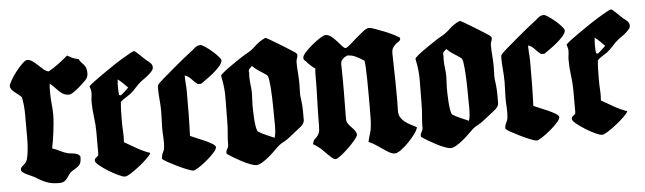

<svg xmlns="http://www.w3.org/2000/svg" viewBox="-40 -672 2721 810"><g transform="rotate(-5 1320.5 -266.5)"><path d="M179 -471Q202 -484 222 -499Q242 -514 262 -531Q273 -524 284 -519Q295 -514 309 -512Q314 -502 319.5 -496.5Q325 -491 330 -485Q335 -479 338 -471Q341 -463 341 -449Q341 -431 328 -419Q322 -414 313 -405Q304 -396 293.5 -387.5Q283 -379 273 -372.5Q263 -366 255 -366Q242 -366 232 -371.5Q222 -377 213.5 -385.5Q205 -394 196.5 -403Q188 -412 179 -419Q177 -409 177 -399Q177 -389 177 -379Q177 -356 179.5 -333Q182 -310 182 -287Q182 -273 180.5 -254.5Q179 -236 176.5 -216.5Q174 -197 171 -178Q168 -159 165 -146Q181 -141 195.5 -133.5Q210 -126 226 -121Q233 -119 241 -118.5Q249 -118 256.5 -116.5Q264 -115 270.5 -112Q277 -109 281 -102V-98Q281 -75 272 -65.5Q263 -56 243 -45Q233 -39 227.5 -31Q222 -23 217 -15.5Q212 -8 204 -3Q196 2 181 2Q151 2 129 -6.5Q107 -15 83 -31Q78 -34 68.5 -38Q59 -42 49.5 -46.5Q40 -51 33 -56.5Q26 -62 26 -69Q26 -76 35.5 -84Q45 -92 49 -97Q55 -106 58 -123Q61 -140 62.5 -159Q64 -178 64 -196Q64 -214 64 -226Q64 -261 64 -299Q64 -337 57 -372Q52 -378 44 -384Q36 -390 28.5 -396Q21 -402 15.5 -409Q10 -416 10 -423Q10 -430 20 -447.5Q30 -465 43.5 -482.5Q57 -500 71 -513.5Q85 -527 92 -527Q104 -527 115 -519Q126 -511 136.5 -501Q147 -491 157.5 -482Q168 -473 179 -471Z M545 -525Q547 -525 554 -519Q561 -513 569 -505.5Q577 -498 584.5 -490.5Q592 -483 595 -481Q603 -476 610.5 -468Q618 -460 618 -450Q618 -442 611.5 -434.5Q605 -427 596.5 -419.5Q588 -412 579 -406Q570 -400 565 -396Q551 -385 539 -371Q527 -357 513 -346Q502 -338 491 -331.5Q480 -325 471 -316Q469 -296 468.5 -274.5Q468 -253 468 -233Q468 -211 469.5 -189.5Q471 -168 469 -146Q495 -131 521 -116Q547 -101 576 -91Q573 -83 557.5 -68Q542 -53 523 -38Q504 -23 486.5 -12Q469 -1 461 -1Q453 -1 433.5 -10Q414 -19 393 -32Q372 -45 356 -58Q340 -71 340 -79Q340 -86 345.5 -90.5Q351 -95 356 -99Q357 -103 357 -107Q357 -111 357 -115V-198Q357 -230 352.5 -262.5Q348 -295 348 -328Q348 -338 349.5 -347.5Q351 -357 351 -367Q351 -374 349 -380.5Q347 -387 345 -393Q349 -398 364.5 -410Q380 -422 401 -436.5Q422 -451 445.5 -467Q469 -483 489.5 -495.5Q510 -508 525.5 -516.5Q541 -525 545 -525ZM466 -412Q465 -404 464.5 -395.5Q464 -387 464 -379Q464 -371 464.5 -362.5Q465 -354 466 -346L474 -344Q483 -351 491 -358.5Q499 -366 507 -374Q497 -384 487 -394Q477 -404 466 -412Z M826 -526Q832 -526 846 -516.5Q860 -507 874 -495Q888 -483 898.5 -471Q909 -459 909 -454Q909 -444 897.5 -430.5Q886 -417 870.5 -404Q855 -391 839 -380Q823 -369 815 -363H801Q787 -373 776.5 -385.5Q766 -398 749 -404Q749 -386 750.5 -368.5Q752 -351 752 -333Q752 -287 751.5 -240.5Q751 -194 749 -148Q755 -145 772 -138Q789 -131 807.5 -123Q826 -115 840 -106.5Q854 -98 854 -91Q854 -83 840.5 -68Q827 -53 809 -38Q791 -23 774 -12Q757 -1 750 -1Q744 -1 724 -9Q704 -17 682.5 -27.5Q661 -38 643 -48Q625 -58 623 -63Q623 -76 629 -87Q635 -98 636 -110Q638 -130 636.5 -151.5Q635 -173 635 -193Q635 -210 636 -226Q637 -242 637 -259Q637 -285 634.5 -311.5Q632 -338 632 -364Q632 -372 636 -377Q639 -381 659 -398.5Q679 -416 704 -437Q729 -458 751 -476Q773 -494 779 -498Q790 -506 801 -516Q812 -526 826 -526Z M1101 -532Q1105 -532 1122 -522Q1139 -512 1159.5 -499.5Q1180 -487 1198 -475.5Q1216 -464 1222 -460Q1230 -454 1230 -449Q1230 -441 1227 -434Q1224 -427 1224 -419Q1224 -396 1226 -372.5Q1228 -349 1228 -325Q1228 -315 1227.5 -306Q1227 -297 1227 -287Q1227 -277 1228.5 -267Q1230 -257 1231 -247Q1233 -227 1233 -209.5Q1233 -192 1233 -172Q1233 -165 1228.5 -158.5Q1224 -152 1219 -147Q1206 -136 1193 -126.5Q1180 -117 1167 -106Q1154 -95 1139 -87.5Q1124 -80 1112 -68Q1105 -61 1093 -49.5Q1081 -38 1068 -27.5Q1055 -17 1041.5 -9Q1028 -1 1018 -1Q1008 -1 991 -7.5Q974 -14 956 -23.5Q938 -33 921.5 -43Q905 -53 897 -59Q896 -61 896 -65Q896 -73 901 -80Q906 -87 906 -95Q906 -121 908.5 -146Q911 -171 911 -197Q911 -243 912 -290.5Q913 -338 903 -383Q903 -385 902.5 -386Q902 -387 902 -389Q902 -393 917 -405Q932 -417 951.5 -430.5Q971 -444 989 -456Q1007 -468 1013 -471Q1037 -483 1056.5 -502Q1076 -521 1101 -532ZM1021 -392Q1021 -388 1020.5 -384.5Q1020 -381 1020 -377Q1020 -358 1022.5 -340Q1025 -322 1025 -303Q1025 -290 1024 -278Q1023 -266 1023 -253Q1023 -244 1023.5 -228Q1024 -212 1025 -195.5Q1026 -179 1028.5 -164Q1031 -149 1035 -142Q1052 -131 1069.5 -124Q1087 -117 1104 -109Q1108 -122 1109 -135Q1110 -148 1110 -161Q1110 -184 1109.5 -203.5Q1109 -223 1109 -246Q1109 -254 1108.5 -273.5Q1108 -293 1106.5 -314.5Q1105 -336 1102.5 -353.5Q1100 -371 1095 -375Q1080 -386 1064.5 -395.5Q1049 -405 1035 -419Q1030 -414 1025 -409.5Q1020 -405 1020 -398Q1020 -394 1021 -392Z M1541 -536Q1548 -536 1566 -529.5Q1584 -523 1604.5 -515Q1625 -507 1642.5 -498Q1660 -489 1666 -485Q1668 -481 1668 -479Q1668 -473 1662 -469Q1656 -465 1649 -459.5Q1642 -454 1636 -445Q1630 -436 1630 -421Q1632 -343 1632.5 -297Q1633 -251 1633 -226Q1633 -201 1632.5 -191.5Q1632 -182 1632 -177Q1632 -160 1639 -149Q1646 -138 1656.5 -129.5Q1667 -121 1680.5 -114.5Q1694 -108 1706 -101Q1704 -90 1691.5 -73Q1679 -56 1663 -39.5Q1647 -23 1630.5 -11Q1614 1 1604 1Q1593 1 1580.5 -6Q1568 -13 1554.5 -22.5Q1541 -32 1526.5 -41.5Q1512 -51 1497 -57Q1501 -75 1506.5 -92Q1512 -109 1513 -128Q1514 -133 1514.5 -153Q1515 -173 1515 -201Q1515 -229 1515 -260.5Q1515 -292 1514.5 -320.5Q1514 -349 1513 -370.5Q1512 -392 1510 -400Q1493 -411 1476 -419.5Q1459 -428 1439 -428Q1427 -423 1419 -414.5Q1411 -406 1411 -392Q1411 -386 1411.5 -368.5Q1412 -351 1412 -327Q1412 -303 1412 -276Q1412 -249 1411.5 -225.5Q1411 -202 1411 -184Q1411 -166 1411 -161Q1411 -150 1417 -141.5Q1423 -133 1430.5 -125.5Q1438 -118 1444.5 -109.5Q1451 -101 1451 -91Q1451 -85 1438 -69.5Q1425 -54 1408.5 -38Q1392 -22 1375.5 -9.5Q1359 3 1353 3Q1347 3 1340 -2Q1320 -20 1303.5 -37Q1287 -54 1263 -68Q1266 -82 1271 -87Q1276 -92 1281.5 -97.5Q1287 -103 1291 -112.5Q1295 -122 1295 -144Q1295 -195 1297 -248.5Q1299 -302 1299 -353Q1299 -361 1299 -368.5Q1299 -376 1301 -384Q1291 -392 1281 -400.5Q1271 -409 1263 -420Q1254 -424 1254 -435Q1254 -443 1267 -457.5Q1280 -472 1297.5 -486.5Q1315 -501 1331.5 -511.5Q1348 -522 1356 -522Q1368 -522 1380 -512.5Q1392 -503 1402.5 -491Q1413 -479 1421.5 -469.5Q1430 -460 1435 -460Q1441 -460 1454.5 -472Q1468 -484 1484 -498Q1500 -512 1515.5 -524Q1531 -536 1541 -536Z M1924 -532Q1928 -532 1945 -522Q1962 -512 1982.5 -499.5Q2003 -487 2021 -475.5Q2039 -464 2045 -460Q2053 -454 2053 -449Q2053 -441 2050 -434Q2047 -427 2047 -419Q2047 -396 2049 -372.5Q2051 -349 2051 -325Q2051 -315 2050.5 -306Q2050 -297 2050 -287Q2050 -277 2051.5 -267Q2053 -257 2054 -247Q2056 -227 2056 -209.5Q2056 -192 2056 -172Q2056 -165 2051.5 -158.5Q2047 -152 2042 -147Q2029 -136 2016 -126.5Q2003 -117 1990 -106Q1977 -95 1962 -87.5Q1947 -80 1935 -68Q1928 -61 1916 -49.5Q1904 -38 1891 -27.5Q1878 -17 1864.5 -9Q1851 -1 1841 -1Q1831 -1 1814 -7.5Q1797 -14 1779 -23.5Q1761 -33 1744.5 -43Q1728 -53 1720 -59Q1719 -61 1719 -65Q1719 -73 1724 -80Q1729 -87 1729 -95Q1729 -121 1731.5 -146Q1734 -171 1734 -197Q1734 -243 1735 -290.5Q1736 -338 1726 -383Q1726 -385 1725.5 -386Q1725 -387 1725 -389Q1725 -393 1740 -405Q1755 -417 1774.5 -430.5Q1794 -444 1812 -456Q1830 -468 1836 -471Q1860 -483 1879.5 -502Q1899 -521 1924 -532ZM1844 -392Q1844 -388 1843.5 -384.5Q1843 -381 1843 -377Q1843 -358 1845.5 -340Q1848 -322 1848 -303Q1848 -290 1847 -278Q1846 -266 1846 -253Q1846 -244 1846.5 -228Q1847 -212 1848 -195.5Q1849 -179 1851.5 -164Q1854 -149 1858 -142Q1875 -131 1892.5 -124Q1910 -117 1927 -109Q1931 -122 1932 -135Q1933 -148 1933 -161Q1933 -184 1932.5 -203.5Q1932 -223 1932 -246Q1932 -254 1931.5 -273.5Q1931 -293 1929.5 -314.5Q1928 -336 1925.5 -353.5Q1923 -371 1918 -375Q1903 -386 1887.5 -395.5Q1872 -405 1858 -419Q1853 -414 1848 -409.5Q1843 -405 1843 -398Q1843 -394 1844 -392Z M2280 -526Q2286 -526 2300 -516.5Q2314 -507 2328 -495Q2342 -483 2352.5 -471Q2363 -459 2363 -454Q2363 -444 2351.5 -430.5Q2340 -417 2324.5 -404Q2309 -391 2293 -380Q2277 -369 2269 -363H2255Q2241 -373 2230.5 -385.5Q2220 -398 2203 -404Q2203 -386 2204.5 -368.5Q2206 -351 2206 -333Q2206 -287 2205.5 -240.5Q2205 -194 2203 -148Q2209 -145 2226 -138Q2243 -131 2261.5 -123Q2280 -115 2294 -106.5Q2308 -98 2308 -91Q2308 -83 2294.5 -68Q2281 -53 2263 -38Q2245 -23 2228 -12Q2211 -1 2204 -1Q2198 -1 2178 -9Q2158 -17 2136.5 -27.5Q2115 -38 2097 -48Q2079 -58 2077 -63Q2077 -76 2083 -87Q2089 -98 2090 -110Q2092 -130 2090.5 -151.5Q2089 -173 2089 -193Q2089 -210 2090 -226Q2091 -242 2091 -259Q2091 -285 2088.5 -311.5Q2086 -338 2086 -364Q2086 -372 2090 -377Q2093 -381 2113 -398.5Q2133 -416 2158 -437Q2183 -458 2205 -476Q2227 -494 2233 -498Q2244 -506 2255 -516Q2266 -526 2280 -526Z M2565 -525Q2567 -525 2574 -519Q2581 -513 2589 -505.5Q2597 -498 2604.5 -490.5Q2612 -483 2615 -481Q2623 -476 2630.5 -468Q2638 -460 2638 -450Q2638 -442 2631.5 -434.5Q2625 -427 2616.5 -419.5Q2608 -412 2599 -406Q2590 -400 2585 -396Q2571 -385 2559 -371Q2547 -357 2533 -346Q2522 -338 2511 -331.5Q2500 -325 2491 -316Q2489 -296 2488.5 -274.5Q2488 -253 2488 -233Q2488 -211 2489.5 -189.5Q2491 -168 2489 -146Q2515 -131 2541 -116Q2567 -101 2596 -91Q2593 -83 2577.5 -68Q2562 -53 2543 -38Q2524 -23 2506.5 -12Q2489 -1 2481 -1Q2473 -1 2453.5 -10Q2434 -19 2413 -32Q2392 -45 2376 -58Q2360 -71 2360 -79Q2360 -86 2365.5 -90.5Q2371 -95 2376 -99Q2377 -103 2377 -107Q2377 -111 2377 -115V-198Q2377 -230 2372.5 -262.5Q2368 -295 2368 -328Q2368 -338 2369.5 -347.5Q2371 -357 2371 -367Q2371 -374 2369 -380.5Q2367 -387 2365 -393Q2369 -398 2384.5 -410Q2400 -422 2421 -436.5Q2442 -451 2465.5 -467Q2489 -483 2509.5 -495.5Q2530 -508 2545.5 -516.5Q2561 -525 2565 -525ZM2486 -412Q2485 -404 2484.5 -395.5Q2484 -387 2484 -379Q2484 -371 2484.5 -362.5Q2485 -354 2486 -346L2494 -344Q2503 -351 2511 -358.5Q2519 -366 2527 -374Q2517 -384 2507 -394Q2497 -404 2486 -412Z"/></g></svg>

Font: Hand Textur
Style: Regular
Weight: 400
Designer: F. H. Ehmcke um 1935
Foundry: Peter Wiegel
Version: Version 1.000